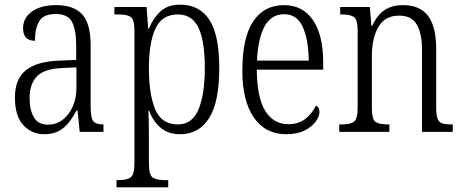

<svg xmlns="http://www.w3.org/2000/svg" viewBox="-20 -566 1987 824"><path d="M170 10Q116 10 80 -29Q44 -68 44 -148Q44 -227 91.5 -265Q139 -303 238 -306L307 -309V-372Q307 -436 289.5 -471Q272 -506 219 -506Q168 -506 149 -476Q130 -446 130 -391Q79 -391 79 -445Q79 -489 117 -516.5Q155 -544 222 -544Q296 -544 332.5 -504.5Q369 -465 369 -372V-110Q369 -61 380 -46.5Q391 -32 421 -32H424V0H322L313 -91H308Q293 -63 275 -40Q257 -17 232 -3.5Q207 10 170 10ZM185 -31Q222 -31 249.5 -52.5Q277 -74 292.5 -109.5Q308 -145 308 -188V-277L248 -274Q169 -271 138 -238Q107 -205 107 -145Q107 -94 125.5 -62.5Q144 -31 185 -31Z M480 238V207H490Q525 207 541 195Q557 183 557 133V-433Q557 -481 542 -492.5Q527 -504 488 -504H471V-536H609L616 -443H619Q637 -488 668.5 -517Q700 -546 753 -546Q836 -546 878.5 -481Q921 -416 921 -274Q921 -127 877 -58.5Q833 10 753 10Q702 10 669.5 -17.5Q637 -45 620 -91H617Q618 -71 618.5 -41Q619 -11 619 25V135Q619 184 635 195.5Q651 207 686 207H702V238ZM744 -32Q805 -32 832 -96.5Q859 -161 859 -275Q859 -389 832 -446.5Q805 -504 743 -504Q675 -504 647 -443Q619 -382 619 -274Q619 -162 646 -97Q673 -32 744 -32Z M1208 10Q1119 10 1069.5 -61.5Q1020 -133 1020 -263Q1020 -404 1066.5 -474Q1113 -544 1199 -544Q1279 -544 1323 -480Q1367 -416 1367 -298V-267H1082Q1083 -147 1118.5 -90Q1154 -33 1217 -33Q1263 -33 1292 -57Q1321 -81 1336 -113Q1342 -110 1346.5 -103.5Q1351 -97 1351 -85Q1351 -67 1335 -44.5Q1319 -22 1287.5 -6Q1256 10 1208 10ZM1305 -306Q1304 -395 1279.5 -450Q1255 -505 1200 -505Q1143 -505 1115 -452Q1087 -399 1083 -306Z M1436 0V-32H1446Q1484 -32 1499.5 -44Q1515 -56 1515 -105V-433Q1515 -481 1499.5 -492.5Q1484 -504 1448 -504H1440V-536H1567L1574 -455H1577Q1600 -503 1631.5 -523.5Q1663 -544 1711 -544Q1781 -544 1816.5 -498.5Q1852 -453 1852 -355V-105Q1852 -72 1858 -56.5Q1864 -41 1878 -36.5Q1892 -32 1917 -32H1923V0H1791V-355Q1791 -421 1769 -460Q1747 -499 1693 -499Q1632 -499 1604 -450.5Q1576 -402 1576 -326V-102Q1576 -54 1591.5 -43Q1607 -32 1644 -32H1651V0Z"/></svg>

Font: Noto Serif Condensed Light
Style: Regular
Weight: 300
Width: 3
Designer: Monotype Design Team
Foundry: Monotype Imaging Inc.
Version: Version 2.013